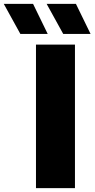

<svg xmlns="http://www.w3.org/2000/svg" viewBox="-120 -970 488 990"><path d="M65.5 0V-740H266.5V0ZM206 -795 120.5 -950H271.5L347 -795ZM-15 -795 -100.5 -950H50.5L126 -795Z"/></svg>

Font: Encode Sans SemiExpanded SemiExpanded ExtraBold
Style: Regular
Weight: 800
Width: 6
Designer: Multiple Designers
Foundry: Impallari Type
Version: Version 3.000; ttfautohint (v1.8.3) -l 8 -r 50 -G 200 -x 14 